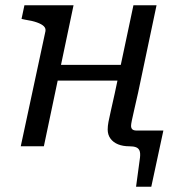

<svg xmlns="http://www.w3.org/2000/svg" viewBox="-20 -557 688 731"><path d="M157 -250H469L482 -310H169ZM59 0H147L260 -537H73L62 -485L76 -482Q103 -478 121 -471.5Q139 -465 147 -457Q155 -449 153 -438ZM473 0Q488 0 497.5 3.5Q507 7 511 16Q515 25 513 43L498 154H556L602 -60H500Q489 -60 484 -64.5Q479 -69 479 -78Q479 -84 482 -98.5Q485 -113 491 -139Q497 -165 506 -205L576 -537H488L417 -202Q408 -161 402 -135Q396 -109 393 -93Q390 -77 390 -64Q390 -44 400.5 -29.5Q411 -15 429.5 -7.5Q448 0 473 0Z"/></svg>

Font: Roboto Serif
Style: Italic
Weight: 400
Italic angle: -10°
Designer: Greg Gazdowicz
Foundry: Commercial Type
Version: Version 1.008